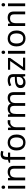

<svg xmlns="http://www.w3.org/2000/svg" viewBox="2564 -3369 815 5983"><g transform="rotate(-90 2971.5 -377.5)"><path d="M130 -737Q150 -737 165.5 -723.5Q181 -710 181 -681Q181 -653 165.5 -639Q150 -625 130 -625Q108 -625 93 -639Q78 -653 78 -681Q78 -710 93 -723.5Q108 -737 130 -737ZM173 -536V0H85V-536Z M601 -546Q697 -546 746 -499.5Q795 -453 795 -349V0H708V-343Q708 -472 588 -472Q499 -472 465 -422Q431 -372 431 -278V0H343V-536H414L427 -463H432Q458 -505 504 -525.5Q550 -546 601 -546Z M1208 -468H1073V0H985V-468H891V-509L985 -539V-570Q985 -674 1031 -719.5Q1077 -765 1159 -765Q1191 -765 1217.5 -759.5Q1244 -754 1263 -747L1240 -678Q1224 -683 1203 -688Q1182 -693 1160 -693Q1116 -693 1094.5 -663.5Q1073 -634 1073 -571V-536H1208Z M1771 -269Q1771 -136 1703.5 -63Q1636 10 1521 10Q1450 10 1394.5 -22.5Q1339 -55 1307 -117.5Q1275 -180 1275 -269Q1275 -402 1342 -474Q1409 -546 1524 -546Q1597 -546 1652.5 -513.5Q1708 -481 1739.5 -419.5Q1771 -358 1771 -269ZM1366 -269Q1366 -174 1403.5 -118.5Q1441 -63 1523 -63Q1604 -63 1642 -118.5Q1680 -174 1680 -269Q1680 -364 1642 -418Q1604 -472 1522 -472Q1440 -472 1403 -418Q1366 -364 1366 -269Z M2160 -546Q2175 -546 2192.5 -544.5Q2210 -543 2223 -540L2212 -459Q2199 -462 2183.5 -464Q2168 -466 2154 -466Q2113 -466 2077 -443.5Q2041 -421 2019.5 -380.5Q1998 -340 1998 -286V0H1910V-536H1982L1992 -438H1996Q2022 -482 2063 -514Q2104 -546 2160 -546Z M2911 -546Q3002 -546 3047 -499.5Q3092 -453 3092 -349V0H3005V-345Q3005 -472 2896 -472Q2818 -472 2784.5 -427Q2751 -382 2751 -296V0H2664V-345Q2664 -472 2554 -472Q2473 -472 2442 -422Q2411 -372 2411 -278V0H2323V-536H2394L2407 -463H2412Q2437 -505 2479.5 -525.5Q2522 -546 2570 -546Q2696 -546 2734 -456H2739Q2766 -502 2812.5 -524Q2859 -546 2911 -546Z M3461 -545Q3559 -545 3606 -502Q3653 -459 3653 -365V0H3589L3572 -76H3568Q3533 -32 3494.5 -11Q3456 10 3388 10Q3315 10 3267 -28.5Q3219 -67 3219 -149Q3219 -229 3282 -272.5Q3345 -316 3476 -320L3567 -323V-355Q3567 -422 3538 -448Q3509 -474 3456 -474Q3414 -474 3376 -461.5Q3338 -449 3305 -433L3278 -499Q3313 -518 3361 -531.5Q3409 -545 3461 -545ZM3487 -259Q3387 -255 3348.5 -227Q3310 -199 3310 -148Q3310 -103 3337.5 -82Q3365 -61 3408 -61Q3476 -61 3521 -98.5Q3566 -136 3566 -214V-262Z M4165 0H3773V-58L4061 -468H3790V-536H4158V-470L3874 -68H4165Z M4334 -737Q4354 -737 4369.5 -723.5Q4385 -710 4385 -681Q4385 -653 4369.5 -639Q4354 -625 4334 -625Q4312 -625 4297 -639Q4282 -653 4282 -681Q4282 -710 4297 -723.5Q4312 -737 4334 -737ZM4377 -536V0H4289V-536Z M5013 -269Q5013 -136 4945.5 -63Q4878 10 4763 10Q4692 10 4636.5 -22.5Q4581 -55 4549 -117.5Q4517 -180 4517 -269Q4517 -402 4584 -474Q4651 -546 4766 -546Q4839 -546 4894.5 -513.5Q4950 -481 4981.5 -419.5Q5013 -358 5013 -269ZM4608 -269Q4608 -174 4645.5 -118.5Q4683 -63 4765 -63Q4846 -63 4884 -118.5Q4922 -174 4922 -269Q4922 -364 4884 -418Q4846 -472 4764 -472Q4682 -472 4645 -418Q4608 -364 4608 -269Z M5410 -546Q5506 -546 5555 -499.5Q5604 -453 5604 -349V0H5517V-343Q5517 -472 5397 -472Q5308 -472 5274 -422Q5240 -372 5240 -278V0H5152V-536H5223L5236 -463H5241Q5267 -505 5313 -525.5Q5359 -546 5410 -546Z M5815 -737Q5835 -737 5850.5 -723.5Q5866 -710 5866 -681Q5866 -653 5850.5 -639Q5835 -625 5815 -625Q5793 -625 5778 -639Q5763 -653 5763 -681Q5763 -710 5778 -723.5Q5793 -737 5815 -737ZM5858 -536V0H5770V-536Z"/></g></svg>

Font: Noto Kufi Arabic
Style: Regular
Weight: 400
Designer: Monotype Design Team, David Williams, Khaled Hosny
Foundry: Google LLC
Version: Version 2.109; ttfautohint (v1.8.4.7-5d5b)